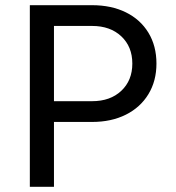

<svg xmlns="http://www.w3.org/2000/svg" viewBox="-20 -720 678 740"><path d="M490 -475Q490 -540 447.5 -580Q405 -620 335 -620H188V-330H335Q405 -330 447.5 -370Q490 -410 490 -475ZM95 -700H335Q409 -700 465 -672.5Q521 -645 552 -594Q583 -543 583 -475Q583 -408 552 -357Q521 -306 465 -278Q409 -250 335 -250H188V0H95Z"/></svg>

Font: Goli
Style: Regular
Weight: 400
Designer: jaikishan Patel
Foundry: MagicType
Version: Version 1.000